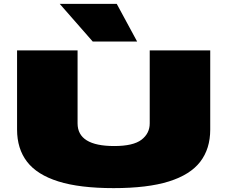

<svg xmlns="http://www.w3.org/2000/svg" viewBox="-20 -960 1172 990"><path d="M68 -292V-700H380V-324Q380 -207 569 -207Q667 -207 709.5 -239.5Q752 -272 752 -324V-700H1064V-292Q1064 -193 1012.5 -126Q961 -59 851 -24.5Q741 10 566 10Q391 10 281 -24.5Q171 -59 119.5 -126Q68 -193 68 -292ZM458 -746 288 -940H582L687 -746Z"/></svg>

Font: Georama ExtraExtended Black
Style: Regular
Weight: 900
Width: 8
Designer: Jean-Baptiste Levee
Foundry: Production Type
Version: Version 1.000